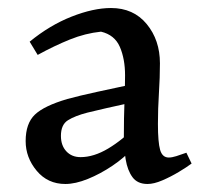

<svg xmlns="http://www.w3.org/2000/svg" viewBox="-20 -455 504 479"><path d="M257 -435Q313 -435 346 -395Q379 -355 379 -297Q379 -262 376.5 -223Q374 -184 374 -146Q374 -100 379.5 -81Q385 -62 401 -62Q409 -62 420 -65.5Q431 -69 445 -74L458 -47Q446 -38 426 -26Q406 -14 385 -5Q364 4 348 4Q323 4 310.5 -13Q298 -30 293.5 -57.5Q289 -85 289 -115Q289 -161 290.5 -201Q292 -241 292 -267Q292 -308 279 -338Q266 -368 232 -376Q193 -372 154.5 -356.5Q116 -341 74 -318L54 -351Q104 -392 158.5 -413.5Q213 -435 257 -435ZM330 -249 303 -198Q271 -191 244.5 -185Q218 -179 198 -174Q167 -166 149.5 -155Q132 -144 132 -116Q132 -92 145.5 -77.5Q159 -63 181 -63Q214 -63 250 -84.5Q286 -106 321 -142L312 -86Q291 -62 260.5 -41.5Q230 -21 199 -8.5Q168 4 143 4Q99 4 71.5 -29Q44 -62 44 -103Q44 -147 67 -169Q90 -191 148 -208Q177 -216 223 -226Q269 -236 330 -249Z"/></svg>

Font: Ruwudu
Style: Regular
Weight: 400
Designer: Becca Hirsbrunner Spalinger
Foundry: SIL International
Version: Version 3.000